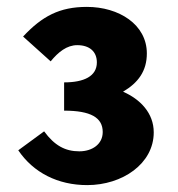

<svg xmlns="http://www.w3.org/2000/svg" viewBox="-20 -939 515 557"><path d="M33 -503C77 -438 148 -402 233 -402C335 -402 426 -464 426 -555C426 -611 387 -651 337 -673C381 -699 406 -733 406 -784C406 -868 325 -919 232 -919C153 -919 102 -892 47 -833L127 -761C149 -788 174 -808 204 -808C239 -808 261 -790 261 -758C261 -718 224 -700 166 -700V-618C243 -618 278 -598 278 -556C278 -521 248 -500 210 -500C169 -500 138 -517 108 -558Z"/></svg>

Font: GenEiGothic-pro-Heavy
Style: Bold
Weight: 900
Designer: Ryoko NISHIZUKA (kana & ideographs); Paul D. Hunt (Latin, Greek & Cyrillic); Wenlong ZHANG (bopomofo); Sandoll Communica
Foundry: Adobe Systems Incorporated; o_tamon
Version: Version 1.000.140830